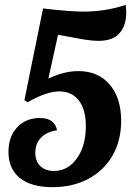

<svg xmlns="http://www.w3.org/2000/svg" viewBox="-20 -769 557 794"><path d="M15 -141Q15 -204 51 -242.5Q87 -281 145 -281Q206 -281 216 -230Q175 -225 150.5 -200.5Q126 -176 126 -137Q126 -102 147 -82Q168 -62 203 -62Q261 -62 298 -114Q335 -166 335 -247Q335 -316 306 -353.5Q277 -391 225 -391Q172 -391 94 -346L81 -355L158 -734Q271 -721 326 -721Q417 -721 500 -749Q502 -727 502 -716Q502 -664 474.5 -632Q447 -600 387 -600Q364 -600 332 -605Q300 -610 271 -616Q246 -621 220 -625L180 -444Q245 -475 304 -475Q386 -475 433.5 -419.5Q481 -364 481 -269Q481 -188 445.5 -126Q410 -64 345.5 -29.5Q281 5 197 5Q109 5 62 -33Q15 -71 15 -141Z"/></svg>

Font: Lobster
Style: Regular
Weight: 400
Designer: Impallari Type
Foundry: Impallari Type
Version: Version 2.100